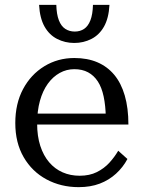

<svg xmlns="http://www.w3.org/2000/svg" viewBox="-20 -761 586 791"><path d="M133 -252Q133 -200 146 -160Q159 -120 182.5 -92.5Q206 -65 238 -51Q270 -37 308 -37Q349 -37 379 -52Q409 -67 430.5 -90.5Q452 -114 467 -140L505 -106Q487 -72 458 -45.5Q429 -19 391 -4.5Q353 10 304 10Q231 10 171.5 -22Q112 -54 77.5 -113.5Q43 -173 43 -254Q43 -334 75 -394Q107 -454 162.5 -488Q218 -522 286 -522Q340 -522 381 -504.5Q422 -487 450.5 -453Q479 -419 494 -367.5Q509 -316 509 -248H111V-293H444L416 -276Q415 -326 407 -363.5Q399 -401 383 -425.5Q367 -450 343 -463Q319 -476 286 -476Q254 -476 226 -460.5Q198 -445 177 -416Q156 -387 144.5 -345.5Q133 -304 133 -252ZM286 -584Q248 -584 215.5 -600.5Q183 -617 163.5 -651.5Q144 -686 141 -741H212Q213 -702 222.5 -677.5Q232 -653 249 -642Q266 -631 288 -631Q310 -631 326.5 -642Q343 -653 352.5 -677.5Q362 -702 363 -741H431Q428 -686 408.5 -651.5Q389 -617 356.5 -600.5Q324 -584 286 -584Z"/></svg>

Font: Roboto Serif 72pt
Style: Regular
Weight: 400
Designer: Greg Gazdowicz
Foundry: Commercial Type
Version: Version 1.008